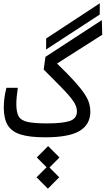

<svg xmlns="http://www.w3.org/2000/svg" viewBox="-20 -826 637 1159"><path d="M252 2.9Q159.2 2.9 104.7 -14.2Q50.3 -31.2 26.6 -70.6Q2.9 -109.9 2.9 -176.3Q2.9 -204.1 6.6 -233.6Q10.3 -263.2 18.6 -295.9H87.4Q83.5 -266.1 81.1 -244.1Q78.6 -222.2 78.6 -197.3Q78.6 -149.9 92 -124.8Q105.5 -99.6 145.5 -90.3Q185.5 -81.1 264.2 -81.1Q357.9 -81.1 401.1 -95.7Q444.3 -110.4 444.3 -152.8Q444.3 -172.9 435.3 -192.9Q426.3 -212.9 404.3 -239.7Q382.3 -266.6 343 -306.4Q303.7 -346.2 243.7 -406.2L254.4 -482.9L594.7 -704.6L597.2 -616.2L324.2 -442.4Q389.6 -379.4 429.7 -335Q469.7 -290.5 490.5 -258.8Q511.2 -227.1 518.3 -201.9Q525.4 -176.8 525.4 -152.3Q525.4 -75.2 461.2 -36.1Q397 2.9 252 2.9ZM258.3 -527.3 258.8 -593.8 582.5 -806.2 582 -738.3ZM269 313 200.7 244.1 261.2 183.6 202.1 124.5 270.5 55.7 338.9 124.5 278.8 185.1 337.4 244.1Z"/></svg>

Font: Cascadia Mono SemiLight
Style: Regular
Weight: 350
Monospace: yes
Designer: Aaron Bell
Foundry: Saja Typeworks
Version: Version 2404.023; ttfautohint (v1.8.4)